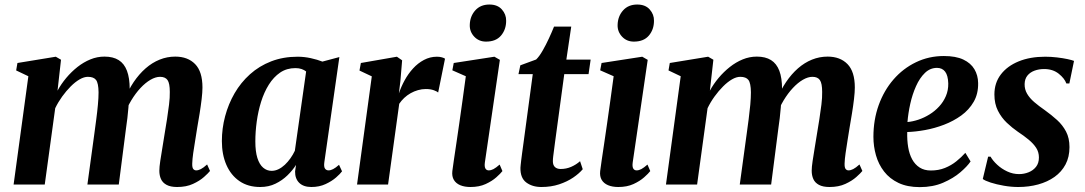

<svg xmlns="http://www.w3.org/2000/svg" viewBox="-20 -794 4666 826"><path d="M242.5 -537 227.5 -404Q243 -432.5 265 -458.8Q287 -485 313.2 -505.8Q339.5 -526.5 368.8 -538.5Q398 -550.5 429.5 -550.5Q466.5 -550.5 490.5 -535.5Q514.5 -520.5 526.2 -489.5Q538 -458.5 538 -410.5Q538 -403.5 537.2 -393.8Q536.5 -384 535.5 -373.5Q534.5 -363 533 -352.5L515.5 -363.5Q532 -407 555.2 -441.2Q578.5 -475.5 606.5 -500Q634.5 -524.5 666.8 -537.5Q699 -550.5 734 -550.5Q788 -550.5 819.5 -518.2Q851 -486 851 -417.5Q851 -397.5 847.5 -367.8Q844 -338 838.8 -305.8Q833.5 -273.5 828.5 -245Q824.5 -219 819.8 -190.2Q815 -161.5 811.2 -135.2Q807.5 -109 807 -90.5Q806.5 -73 811.5 -67Q816.5 -61 824 -61Q833 -61 844 -66.5Q855 -72 871 -86.5L883.5 -58.5Q876 -49 857.5 -32.5Q839 -16 810.2 -2.8Q781.5 10.5 742 10.5Q713.5 10.5 696.5 1.2Q679.5 -8 672.5 -23.8Q665.5 -39.5 665.5 -59.5Q665.5 -75 669.5 -101.8Q673.5 -128.5 678.8 -159.8Q684 -191 688.5 -220Q693.5 -249.5 698.5 -281.5Q703.5 -313.5 707.2 -344Q711 -374.5 710.5 -398.5Q710.5 -435.5 700.8 -449.5Q691 -463.5 668.5 -463.5Q649.5 -463.5 627.5 -450.8Q605.5 -438 584.2 -415.2Q563 -392.5 544.5 -361.8Q526 -331 514 -295L535.5 -375Q534.5 -354 532.5 -331.2Q530.5 -308.5 528 -285.8Q525.5 -263 522 -241L491 0H356L386 -219.5Q390 -249 394.2 -281.2Q398.5 -313.5 401.2 -343.5Q404 -373.5 404 -397Q403.5 -436.5 393.2 -450Q383 -463.5 358 -463.5Q341.5 -463.5 322.5 -452.5Q303.5 -441.5 284.2 -422.2Q265 -403 247.5 -378.8Q230 -354.5 217.5 -328.5L172.5 0H38.5L102 -466L49.5 -491L55 -523L220 -550Z M1375.5 -97.5Q1372.5 -77 1378 -69Q1383.5 -61 1393.5 -61Q1402.5 -61 1413.2 -66.5Q1424 -72 1438.5 -85L1451.5 -57Q1444 -46.5 1425.8 -30.5Q1407.5 -14.5 1380.5 -2Q1353.5 10.5 1319.5 10.5Q1285.5 10.5 1267.2 -7.5Q1249 -25.5 1249.5 -56.5L1253.5 -84.5Q1239 -61.5 1216.8 -39.8Q1194.5 -18 1165.2 -3.8Q1136 10.5 1099.5 10.5Q1047 10.5 1010.2 -14.8Q973.5 -40 954 -84.5Q934.5 -129 934.5 -187Q934.5 -241.5 948.5 -294Q962.5 -346.5 989.2 -392.8Q1016 -439 1055.5 -474.5Q1095 -510 1146.5 -530Q1198 -550 1260.5 -550Q1288.5 -550 1317 -543.8Q1345.5 -537.5 1367 -529L1440 -548.5ZM1297 -486.5Q1289 -493 1277.5 -497Q1266 -501 1251 -501Q1213.5 -501 1185.2 -481.8Q1157 -462.5 1136.5 -429.8Q1116 -397 1103.2 -356Q1090.5 -315 1084.5 -271Q1078.5 -227 1078.5 -185.5Q1078.5 -142.5 1087.2 -114.5Q1096 -86.5 1112 -72.8Q1128 -59 1148.5 -59Q1163.5 -59 1178 -66Q1192.5 -73 1205.5 -85.2Q1218.5 -97.5 1229.5 -113Q1240.5 -128.5 1248.5 -145.5Z M1516 0 1579.5 -465.5 1526.5 -490.5 1532.5 -523 1687.5 -550 1710 -534.5 1702.5 -445 1696 -392Q1705.5 -420.5 1720.8 -448.5Q1736 -476.5 1757 -499.5Q1778 -522.5 1804 -536.2Q1830 -550 1859.5 -550Q1872.5 -550 1881.5 -547.2Q1890.5 -544.5 1894.5 -541.5L1865 -396Q1861.5 -400 1847 -405.5Q1832.5 -411 1812 -411Q1795 -411 1778.2 -406.2Q1761.5 -401.5 1746.5 -393Q1731.5 -384.5 1719 -372.8Q1706.5 -361 1697.5 -347.5L1649.5 0Z M2004 10.5Q1978.5 10.5 1960 2.8Q1941.5 -5 1932.5 -20.2Q1923.5 -35.5 1926 -58Q1928 -74.5 1932.5 -104.8Q1937 -135 1943 -175.2Q1949 -215.5 1955.8 -263Q1962.5 -310.5 1969.8 -362.2Q1977 -414 1984 -466L1926 -491.5L1932 -523L2107 -550L2130.5 -536.5L2066 -95.5Q2063.5 -77.5 2068.2 -69.2Q2073 -61 2082.5 -61Q2092.5 -61 2103 -66.5Q2113.5 -72 2129.5 -86L2141.5 -58Q2133.5 -47.5 2115.2 -31.2Q2097 -15 2069.2 -2.2Q2041.5 10.5 2004 10.5ZM2071 -615Q2040 -615 2020 -636.5Q2000 -658 2001 -687Q2002 -724 2024.5 -749.2Q2047 -774.5 2085.5 -774.5Q2120.5 -774.5 2139.2 -753.2Q2158 -732 2157.5 -704.5Q2157.5 -667 2135.5 -641Q2113.5 -615 2071 -615Z M2368 -183.5Q2365.5 -164 2363.5 -148.8Q2361.5 -133.5 2360 -121.8Q2358.5 -110 2358.5 -100.5Q2358.5 -83.5 2367.5 -75.2Q2376.5 -67 2392 -67Q2416 -67 2437.2 -76.2Q2458.5 -85.5 2475.5 -100.5L2487 -66Q2471.5 -47.5 2445.8 -30Q2420 -12.5 2385.5 -1Q2351 10.5 2309 10.5Q2270 10.5 2244 -9Q2218 -28.5 2219 -72.5Q2219.5 -77 2220 -84.5Q2220.5 -92 2222.2 -104.2Q2224 -116.5 2226.2 -135.5Q2228.5 -154.5 2232.5 -181.5L2272 -475H2210.5L2218.5 -513L2286.5 -538Q2300 -551 2314.2 -575.8Q2328.5 -600.5 2341.5 -628.8Q2354.5 -657 2363.5 -679.5H2437.5L2416.5 -537.5H2521L2512 -475H2407.5Z M2640 10.5Q2614.5 10.5 2596 2.8Q2577.5 -5 2568.5 -20.2Q2559.5 -35.5 2562 -58Q2564 -74.5 2568.5 -104.8Q2573 -135 2579 -175.2Q2585 -215.5 2591.8 -263Q2598.5 -310.5 2605.8 -362.2Q2613 -414 2620 -466L2562 -491.5L2568 -523L2743 -550L2766.5 -536.5L2702 -95.5Q2699.5 -77.5 2704.2 -69.2Q2709 -61 2718.5 -61Q2728.5 -61 2739 -66.5Q2749.5 -72 2765.5 -86L2777.5 -58Q2769.5 -47.5 2751.2 -31.2Q2733 -15 2705.2 -2.2Q2677.5 10.5 2640 10.5ZM2707 -615Q2676 -615 2656 -636.5Q2636 -658 2637 -687Q2638 -724 2660.5 -749.2Q2683 -774.5 2721.5 -774.5Q2756.5 -774.5 2775.2 -753.2Q2794 -732 2793.5 -704.5Q2793.5 -667 2771.5 -641Q2749.5 -615 2707 -615Z M3049 -537 3034 -404Q3049.5 -432.5 3071.5 -458.8Q3093.5 -485 3119.8 -505.8Q3146 -526.5 3175.2 -538.5Q3204.5 -550.5 3236 -550.5Q3273 -550.5 3297 -535.5Q3321 -520.5 3332.8 -489.5Q3344.5 -458.5 3344.5 -410.5Q3344.5 -403.5 3343.8 -393.8Q3343 -384 3342 -373.5Q3341 -363 3339.5 -352.5L3322 -363.5Q3338.5 -407 3361.8 -441.2Q3385 -475.5 3413 -500Q3441 -524.5 3473.2 -537.5Q3505.5 -550.5 3540.5 -550.5Q3594.5 -550.5 3626 -518.2Q3657.5 -486 3657.5 -417.5Q3657.5 -397.5 3654 -367.8Q3650.5 -338 3645.2 -305.8Q3640 -273.5 3635 -245Q3631 -219 3626.2 -190.2Q3621.5 -161.5 3617.8 -135.2Q3614 -109 3613.5 -90.5Q3613 -73 3618 -67Q3623 -61 3630.5 -61Q3639.5 -61 3650.5 -66.5Q3661.5 -72 3677.5 -86.5L3690 -58.5Q3682.5 -49 3664 -32.5Q3645.5 -16 3616.8 -2.8Q3588 10.5 3548.5 10.5Q3520 10.5 3503 1.2Q3486 -8 3479 -23.8Q3472 -39.5 3472 -59.5Q3472 -75 3476 -101.8Q3480 -128.5 3485.2 -159.8Q3490.5 -191 3495 -220Q3500 -249.5 3505 -281.5Q3510 -313.5 3513.8 -344Q3517.5 -374.5 3517 -398.5Q3517 -435.5 3507.2 -449.5Q3497.5 -463.5 3475 -463.5Q3456 -463.5 3434 -450.8Q3412 -438 3390.8 -415.2Q3369.5 -392.5 3351 -361.8Q3332.5 -331 3320.5 -295L3342 -375Q3341 -354 3339 -331.2Q3337 -308.5 3334.5 -285.8Q3332 -263 3328.5 -241L3297.5 0H3162.5L3192.5 -219.5Q3196.5 -249 3200.8 -281.2Q3205 -313.5 3207.8 -343.5Q3210.5 -373.5 3210.5 -397Q3210 -436.5 3199.8 -450Q3189.5 -463.5 3164.5 -463.5Q3148 -463.5 3129 -452.5Q3110 -441.5 3090.8 -422.2Q3071.5 -403 3054 -378.8Q3036.5 -354.5 3024 -328.5L2979 0H2845L2908.5 -466L2856 -491L2861.5 -523L3026.5 -550Z M4155.5 -99.5Q4141.5 -78.5 4111.5 -52.8Q4081.5 -27 4037.5 -8Q3993.5 11 3937 11Q3883.5 11 3845.5 -7Q3807.5 -25 3783.5 -56Q3759.5 -87 3748.5 -125.8Q3737.5 -164.5 3737.5 -205.5Q3737.5 -278.5 3760.2 -341.8Q3783 -405 3824 -452.2Q3865 -499.5 3920.5 -526.2Q3976 -553 4040.5 -553Q4092 -553 4124.2 -537.8Q4156.5 -522.5 4172 -496.2Q4187.5 -470 4188 -437Q4189 -391 4169 -356.2Q4149 -321.5 4115.5 -297.2Q4082 -273 4041.5 -257.5Q4001 -242 3959.5 -234.5Q3918 -227 3883 -226Q3882 -191 3887 -161Q3892 -131 3904.2 -108.5Q3916.5 -86 3936.5 -73.2Q3956.5 -60.5 3984.5 -60.5Q4018 -60.5 4045.2 -71.5Q4072.5 -82.5 4094.2 -100Q4116 -117.5 4133 -136.5ZM4011 -502Q3981.5 -502 3959 -480.2Q3936.5 -458.5 3920.8 -423.2Q3905 -388 3896 -347.2Q3887 -306.5 3884 -269Q3906.5 -271 3931.2 -279.2Q3956 -287.5 3979 -301.8Q4002 -316 4020.2 -335.8Q4038.5 -355.5 4049.2 -380.5Q4060 -405.5 4059.5 -435Q4058.5 -469.5 4046 -485.8Q4033.5 -502 4011 -502Z M4580.5 -435H4567.5Q4560 -456.5 4534.8 -476.8Q4509.5 -497 4472 -497Q4449.5 -497 4430.5 -490Q4411.5 -483 4400 -468.8Q4388.5 -454.5 4388 -432.5Q4387.5 -410 4398.5 -391Q4409.5 -372 4429.2 -355Q4449 -338 4475 -320Q4503.5 -299.5 4527.5 -277.8Q4551.5 -256 4566.2 -228Q4581 -200 4581 -161Q4581 -118.5 4564 -86.5Q4547 -54.5 4516.8 -33Q4486.5 -11.5 4446.5 -0.5Q4406.5 10.5 4360.5 10.5Q4330.5 10.5 4298.8 5Q4267 -0.5 4242.2 -8.5Q4217.5 -16.5 4208 -24L4231 -120H4241.5Q4251 -103 4269.8 -85.5Q4288.5 -68 4313 -56.5Q4337.5 -45 4364 -45Q4385.5 -45 4405 -52.8Q4424.5 -60.5 4437 -76.2Q4449.5 -92 4449.5 -116.5Q4449.5 -139.5 4437.8 -157.8Q4426 -176 4405.5 -193Q4385 -210 4358.5 -227.5Q4334.5 -244 4311.5 -265.8Q4288.5 -287.5 4273.2 -317.5Q4258 -347.5 4258 -387.5Q4258 -437.5 4285.8 -473.8Q4313.5 -510 4362.5 -530Q4411.5 -550 4476.5 -550Q4501.5 -550 4527 -547Q4552.5 -544 4572.2 -539.8Q4592 -535.5 4600.5 -532Z"/></svg>

Font: Merriweather 60pt
Style: Bold Italic
Weight: 700
Italic angle: -7.8°
Version: Version 2.101